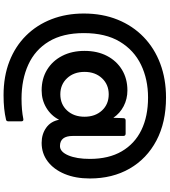

<svg xmlns="http://www.w3.org/2000/svg" viewBox="43 -772 953 1079"><g transform="rotate(90 519.5 -232.5)"><path d="M515 224Q409 224 324.5 191Q240 158 180 97.5Q120 37 88 -45.5Q56 -128 56 -227Q56 -332 90.5 -417Q125 -502 188 -563Q251 -624 337.5 -656.5Q424 -689 528 -689Q668 -689 770 -635Q872 -581 927.5 -484.5Q983 -388 983 -261Q983 -180 957.5 -119Q932 -58 887 -24Q842 10 783 10Q734 10 698 -15.5Q662 -41 653 -88Q630 -43 586 -16.5Q542 10 488 10Q422 10 372 -20.5Q322 -51 294 -105.5Q266 -160 266 -231Q266 -303 294 -357Q322 -411 372 -441.5Q422 -472 488 -472Q536 -472 576.5 -451Q617 -430 642 -393L644 -449Q644 -462 657 -462H731Q744 -462 744 -449V-165Q744 -93 801 -93Q833 -93 853 -139.5Q873 -186 873 -261Q873 -367 830.5 -440Q788 -513 711 -550.5Q634 -588 528 -588Q426 -588 344 -548.5Q262 -509 214 -429Q166 -349 166 -227Q166 -109 213 -31Q260 47 343.5 85Q427 123 534 123Q599 123 648 113Q662 110 662 125V196Q662 208 653 210Q623 217 589.5 220.5Q556 224 515 224ZM510 -95Q566 -95 601 -133Q636 -171 636 -231Q636 -291 601 -329Q566 -367 510 -367Q455 -367 419.5 -329Q384 -291 384 -231Q384 -171 419.5 -133Q455 -95 510 -95Z"/></g></svg>

Font: LINE Seed Sans App
Style: Bold
Weight: 700
Designer: LINE VX Design & Dalton Maag Ltd & Sandoll Inc
Foundry: Dalton Maag Ltd
Version: Version 1.003